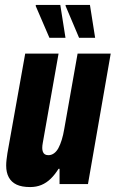

<svg xmlns="http://www.w3.org/2000/svg" viewBox="-20 -745 468 777"><path d="M102 12Q68 12 47 2Q26 -8 15.5 -27.5Q5 -47 5 -75Q5 -86 6.5 -99Q8 -112 10 -125L82 -528H217L153 -166Q152 -161 151.5 -156Q151 -151 151 -146Q151 -138 153.5 -131Q156 -124 161.5 -120.5Q167 -117 176 -117Q188 -117 198.5 -124.5Q209 -132 216.5 -146Q224 -160 230 -179.5Q236 -199 240 -223L294 -528H428L336 0H221V-62H217Q202 -38 185 -21.5Q168 -5 147.5 3.5Q127 12 102 12ZM300 -592 245 -722 246 -725H344L365 -592ZM180 -592 124 -722 126 -725H224L245 -592Z"/></svg>

Font: Archivo ExtraCondensed ExtraBold
Style: Italic
Weight: 800
Width: 2
Italic angle: -10°
Designer: Hector Gatti
Foundry: Omnibus-Type
Version: Version 2.001